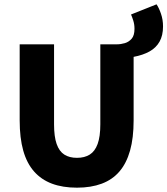

<svg xmlns="http://www.w3.org/2000/svg" viewBox="-20 -856 774 888"><path d="M598 -593 520 -651Q539 -651 557.5 -656.5Q576 -662 589 -677Q602 -692 602 -723Q602 -743 596.5 -760.5Q591 -778 586 -789L704 -836Q715 -820 724.5 -792.5Q734 -765 734 -734Q734 -692 718 -663.5Q702 -635 671.5 -618Q641 -601 598 -593ZM336 12Q270 12 220.5 -6.5Q171 -25 137.5 -63Q104 -101 87.5 -159.5Q71 -218 71 -299V-651H230V-281Q230 -224 242 -190Q254 -156 277.5 -141Q301 -126 336 -126Q371 -126 395 -141Q419 -156 431.5 -190Q444 -224 444 -281V-651H598V-299Q598 -218 581.5 -159.5Q565 -101 532.5 -63Q500 -25 450.5 -6.5Q401 12 336 12Z"/></svg>

Font: Source Sans 3 ExtraBold
Style: Regular
Weight: 800
Designer: Paul D. Hunt
Foundry: Adobe
Version: Version 3.052;hotconv 1.1.0;makeotfexe 2.6.0